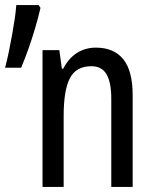

<svg xmlns="http://www.w3.org/2000/svg" viewBox="-20 -734 606 754"><path d="M356 -547Q427 -547 464 -501.5Q501 -456 501 -360V0H417V-347Q417 -410 398.5 -442Q380 -474 339 -474Q279 -474 254.5 -427Q230 -380 230 -279V0H147V-537H213L223 -464H228Q242 -491 261 -509.5Q280 -528 304.5 -537.5Q329 -547 356 -547ZM139 -703Q130 -664 118 -623.5Q106 -583 92.5 -544.5Q79 -506 63 -468H0Q8 -498 14.5 -530Q21 -562 27 -594.5Q33 -627 37.5 -657.5Q42 -688 44 -714H132Z"/></svg>

Font: Noto Sans Display Condensed
Style: Regular
Weight: 400
Width: 3
Designer: Monotype Design Team
Foundry: Monotype Imaging Inc.
Version: Version 2.003